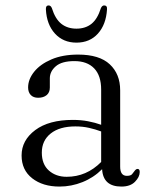

<svg xmlns="http://www.w3.org/2000/svg" viewBox="-20 -676 566 707"><path d="M59.5 -103.5Q59.5 -159.5 109.8 -197Q160 -234.5 248.5 -234.5Q278 -234.5 304.2 -229.5Q330.5 -224.5 352.5 -216.5V-346Q352.5 -397.5 326.8 -424.2Q301 -451 254 -451Q207.5 -451 185.5 -432Q163.5 -413 163.5 -387.5V-353.5Q163.5 -335.5 151.8 -325.8Q140 -316 120.5 -316Q103 -316 93.2 -326.2Q83.5 -336.5 83.5 -354Q83.5 -384 105.8 -411.8Q128 -439.5 169.2 -457.2Q210.5 -475 267.5 -475Q346 -475 384.2 -439.2Q422.5 -403.5 422.5 -343.5V-62.5Q422.5 -28.5 447 -28.5Q461 -28.5 466.2 -34.5Q471.5 -40.5 475.5 -46.5Q481 -54 486.5 -54Q494.5 -54 494.5 -42.5Q494.5 -24.5 477.2 -6.8Q460 11 427 11Q359.5 11 356 -53Q325 -22 284 -5.5Q243 11 199 11Q137.5 11 98.5 -19.5Q59.5 -50 59.5 -103.5ZM134 -114Q134 -71 160 -48Q186 -25 225.5 -25Q298.5 -25 352.5 -79.5V-192Q331 -200 307.8 -205.2Q284.5 -210.5 257.5 -210.5Q199.5 -210.5 166.8 -184.5Q134 -158.5 134 -114ZM261.5 -570.5Q294.5 -570.5 316.8 -588.2Q339 -606 351.5 -646Q356 -656 363.5 -656Q375.5 -656 374 -641Q370.5 -585.5 340.5 -552.2Q310.5 -519 261.5 -519Q213 -519 182.5 -552.2Q152 -585.5 149 -641Q148 -656 159 -656Q167 -656 171 -646Q183.5 -606 206 -588.2Q228.5 -570.5 261.5 -570.5Z"/></svg>

Font: Fraunces 9pt S000 Light
Style: Regular
Weight: 300
Version: Version 1.000; ttfautohint (v1.8.3)